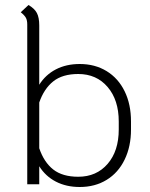

<svg xmlns="http://www.w3.org/2000/svg" viewBox="-20 -737 601 768"><path d="M137 -72V0H89V-639Q89 -655 84 -665Q79 -675 63 -688L94 -717Q118 -703 127.5 -685Q137 -667 137 -635V-398Q162 -438 203.5 -459.5Q245 -481 299 -481Q360 -481 406.5 -452.5Q453 -424 478.5 -372Q504 -320 504 -251V-219Q504 -151 478.5 -98.5Q453 -46 406.5 -17.5Q360 11 299 11Q245 11 203.5 -10.5Q162 -32 137 -72ZM455 -219V-251Q455 -337 410.5 -389Q366 -441 293 -441Q230 -441 193 -411.5Q156 -382 137 -327V-144Q156 -88 193 -59Q230 -30 293 -30Q366 -30 410.5 -81.5Q455 -133 455 -219Z"/></svg>

Font: KoHo Light
Style: Regular
Weight: 300
Version: Version 1.000; ttfautohint (v1.6)